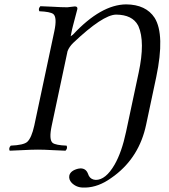

<svg xmlns="http://www.w3.org/2000/svg" viewBox="-20 -678 765 870"><path d="M318.8 -648.9Q330.6 -648.9 330.6 -640.1Q330.6 -638.2 330.6 -637.2Q330.6 -637.2 310.1 -559.1Q308.6 -551.8 306.6 -544.9L300.3 -513.7L310.5 -521Q437.5 -657.2 551.8 -658.2Q641.6 -657.2 680.7 -597.2Q728 -521 688 -329.1L642.1 -112.8Q611.3 32.7 499 117.7Q491.7 123.5 483.4 128.9Q426.3 169.9 368.2 171.9Q362.8 171.9 357.4 171.9Q326.7 171.9 305.2 150.9Q291 135.7 293.9 118.2Q298.8 95.2 334 86.4Q340.8 85 344.7 85Q368.7 85 377.9 107.4Q381.8 116.7 382.8 119.1Q392.6 136.2 414.1 137.2Q459 137.2 499 68.4Q531.7 11.7 551.3 -81.1L608.4 -349.1Q638.2 -488.8 607.4 -559.1Q606.4 -561.5 605.5 -563Q579.6 -611.3 505.9 -611.8Q445.8 -610.8 312 -483.9Q293.5 -465.8 286.1 -446.3L214.4 -108.9Q200.7 -44.9 218.8 -30.3Q232.9 -20 281.7 -18.1Q287.6 -6.3 276.9 4.9Q254.4 4.4 220.2 2.4Q179.7 0 151.9 0Q123.5 0 80.6 2.4Q45.4 4.4 23.9 4.9Q18.1 -6.8 28.8 -18.1Q86.9 -20.5 103.5 -35.2Q123 -53.2 135.3 -108.9L226.1 -536.1Q239.7 -600.1 221.2 -614.7Q207 -625 158.2 -627Q152.3 -638.7 163.1 -649.9Q185.5 -649.4 218.8 -647.5Q258.3 -645 285.2 -645Q286.1 -645 318.8 -648.9Z"/></svg>

Font: Linux Libertine Display Slanted O
Style: Slanted
Weight: 400
Designer: Philipp H. Poll
Foundry: Philipp H. Poll
Version: Version 5.0.9